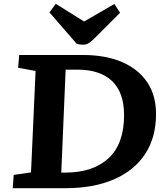

<svg xmlns="http://www.w3.org/2000/svg" viewBox="-20 -989 885 1009"><path d="M47 0 52 -70 143 -83 167 -616 75 -633 81 -700H416Q535 -700 621 -663Q707 -626 753.5 -557Q800 -488 800 -390Q800 -267 743 -180Q686 -93 579 -46.5Q472 0 323 0ZM302 -82H323Q469 -82 550.5 -157.5Q632 -233 632 -384Q632 -503 569 -563Q506 -623 387 -623H325ZM240 -924 273 -969 422 -876 581 -968 611 -922 474 -785Q459 -770 445.5 -762Q432 -754 417 -754Q408 -754 399 -755.5Q390 -757 382 -760Z"/></svg>

Font: Literata 7pt
Style: Bold Italic
Weight: 700
Italic angle: -2°
Designer: Latin by Veronika Burian and Jose Scaglione. Greek by Irene Vlachou. Cyrillic by Vera Evstafieva
Foundry: TypeTogether
Version: Version 3.002